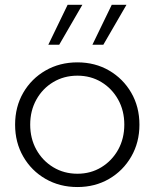

<svg xmlns="http://www.w3.org/2000/svg" viewBox="-20 -752 629 782"><path d="M221.2 -569.8H176.8L255.4 -732.4H315.4ZM400.9 -569.8H356.4L435.1 -732.4H495.1ZM295.4 9.8Q223.1 9.8 165.5 -23.4Q107.9 -56.6 74.7 -114.3Q41.5 -171.9 41.5 -244.1Q41.5 -316.9 74.7 -374.3Q107.9 -431.6 165.5 -464.8Q223.1 -498 295.4 -498Q367.2 -498 424.3 -464.8Q481.4 -431.6 514.6 -374.3Q547.9 -316.9 547.9 -244.1Q547.9 -171.9 514.6 -114.3Q481.4 -56.6 424.3 -23.4Q367.2 9.8 295.4 9.8ZM295.4 -44.4Q349.6 -44.4 392.8 -70.8Q436 -97.2 461.2 -142.3Q486.3 -187.5 486.3 -244.6Q486.3 -301.3 461.2 -346.4Q436 -391.6 392.8 -417.7Q349.6 -443.8 295.4 -443.8Q240.7 -443.8 197 -417.7Q153.3 -391.6 128.2 -346.4Q103 -301.3 103 -244.6Q103 -187.5 128.2 -142.3Q153.3 -97.2 197 -70.8Q240.7 -44.4 295.4 -44.4Z"/></svg>

Font: Kumbh Sans Light
Style: Regular
Weight: 300
Version: Version 1.004